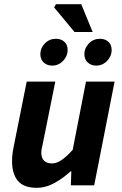

<svg xmlns="http://www.w3.org/2000/svg" viewBox="-20 -886 584 918"><path d="M154.8 12Q93.8 12 65.8 -21Q37.7 -54 37.7 -115.4Q37.7 -132.4 39.7 -150Q41.7 -167.6 45.7 -186L107.7 -496H244.4L185.5 -203.4Q182.5 -188.6 180 -177.2Q177.5 -165.8 177.5 -155.9Q177.5 -130.5 190.8 -117.6Q204 -104.6 228.3 -104.6Q250.5 -104.6 274.1 -120.6Q297.8 -136.6 327.5 -169.4L391.2 -496H527.9L430.4 0H318.8L321 -66.6H317Q283.8 -35.3 241.6 -11.7Q199.4 12 154.8 12ZM228.6 -572.3Q205.9 -572.3 189.4 -586.8Q172.9 -601.2 172.9 -628Q172.9 -655.7 194.4 -678.2Q216 -700.6 247.8 -700.6Q271.3 -700.6 287.4 -686.6Q303.4 -672.6 303.4 -646.2Q303.4 -618.1 281.9 -595.2Q260.4 -572.3 228.6 -572.3ZM439.1 -572.3Q416.4 -572.3 399.9 -586.8Q383.4 -601.2 383.4 -628Q383.4 -655.7 404.9 -678.2Q426.5 -700.6 458.3 -700.6Q481.8 -700.6 497.9 -686.6Q513.9 -672.6 513.9 -646.2Q513.9 -618.1 492.4 -595.2Q470.8 -572.3 439.1 -572.3ZM336.3 -733 238.8 -850.4 247.4 -865.9H368.4L423 -733Z"/></svg>

Font: Source Sans 3 VF
Style: Italic
Weight: 200
Italic angle: -11°
Designer: Paul D. Hunt
Foundry: Adobe Systems Incorporated
Version: Version 3.042;hotconv 1.0.118;makeotfexe 2.5.65603